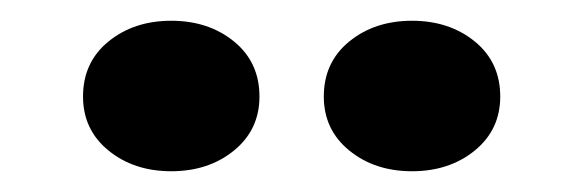

<svg xmlns="http://www.w3.org/2000/svg" viewBox="-20 -825 562 185"><path d="M60 -732Q60 -765 84.5 -785Q109 -805 145 -805Q181 -805 205.5 -785Q230 -765 230 -732Q230 -700 205.5 -680Q181 -660 145 -660Q109 -660 84.5 -680Q60 -700 60 -732ZM292 -732Q292 -765 316.5 -785Q341 -805 377 -805Q413 -805 437.5 -785Q462 -765 462 -732Q462 -700 437.5 -680Q413 -660 377 -660Q341 -660 316.5 -680Q292 -700 292 -732Z"/></svg>

Font: Farro
Style: Bold
Weight: 700
Designer: Aceler Chua
Foundry: Grayscale Limited
Version: Version 1.101